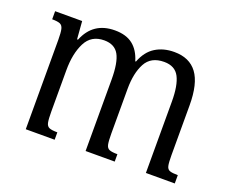

<svg xmlns="http://www.w3.org/2000/svg" viewBox="-89 -641 931 781"><g transform="rotate(20 377.0 -251.0)"><path d="M209 0H84V-387Q84 -418 80.5 -433Q77 -448 66 -452.5Q55 -457 32 -457V-492H149L155 -415H159Q194 -502 288 -502Q337 -502 366 -479Q395 -456 408 -412H411Q429 -459 463.5 -480.5Q498 -502 545 -502Q611 -502 644 -457.5Q677 -413 677 -319V-103Q677 -72 680 -58Q683 -44 694 -40Q705 -36 729 -36V0H604V-309Q604 -379 585.5 -414.5Q567 -450 520 -450Q463 -450 440 -407Q417 -364 417 -296V-103Q417 -71 420 -56Q423 -41 434 -36.5Q445 -32 469 -32V0H343V-309Q343 -383 324.5 -416Q306 -449 261 -449Q205 -449 181 -401.5Q157 -354 157 -282V-103Q157 -71 160 -56Q163 -41 174 -36.5Q185 -32 209 -32Z"/></g></svg>

Font: Noto Serif Armenian Condensed
Style: Regular
Weight: 400
Width: 3
Designer: Monotype Design Team
Foundry: Monotype Imaging Inc.
Version: Version 2.008; ttfautohint (v1.8.4.7-5d5b)